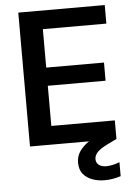

<svg xmlns="http://www.w3.org/2000/svg" viewBox="-60 -745 703 1000"><g transform="rotate(-5 291.5 -245.5)"><path d="M74 0V-700H526V-603H194V-402H496V-307H194V-97H526V0ZM446 209Q412 209 382 198Q352 187 334 164.5Q316 142 316 106Q316 79 328.5 55.5Q341 32 370.5 8.5Q400 -15 451 -37L499 -57L526 0L473 26Q437 44 422.5 60.5Q408 77 408 95Q408 115 422.5 126Q437 137 461 137Q476 137 494.5 133Q513 129 531 122V195Q513 201 491 205Q469 209 446 209Z"/></g></svg>

Font: DM Sans 10pt SemiBold
Style: Regular
Weight: 600
Version: Version 4.004;gftools[0.9.30]